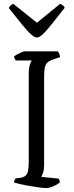

<svg xmlns="http://www.w3.org/2000/svg" viewBox="-20 -968 380 988"><path d="M215 0Q209 0 193.5 -2Q178 -4 157.5 -7Q137 -10 116 -14Q95 -18 78 -22Q61 -26 52 -29Q52 -35 55 -41Q58 -47 60 -50L85 -53Q102 -56 111.5 -64Q121 -72 124.5 -90Q128 -108 128 -140V-584Q128 -621 134.5 -637.5Q141 -654 144 -657H61Q59 -661 56.5 -664.5Q54 -668 52 -677Q57 -682 68 -688Q79 -694 90.5 -699Q102 -704 107 -704H277Q281 -700 284.5 -692.5Q288 -685 289 -674L251 -661Q233 -655 223.5 -645.5Q214 -636 210.5 -619.5Q207 -603 207 -574V-120Q207 -97 202 -80.5Q197 -64 192 -58L281 -49Q283 -47 285.5 -40.5Q288 -34 288 -29Q273 -17 252 -8.5Q231 0 215 0ZM170 -775Q157 -775 138.5 -792Q120 -809 92.5 -843Q65 -877 25 -927Q28 -933 34 -939Q40 -945 49 -948L170 -851L289 -948Q298 -945 304.5 -939.5Q311 -934 313 -928Q272 -876 244.5 -841.5Q217 -807 199.5 -791Q182 -775 170 -775Z"/></svg>

Font: Texturina 12pt ExtraLight
Style: Regular
Weight: 250
Designer: Guillermo Torres Carreño
Foundry: Omnibus-Type
Version: Version 1.002